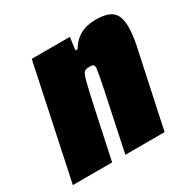

<svg xmlns="http://www.w3.org/2000/svg" viewBox="-135 -636 748 754"><g transform="rotate(-30 239.0 -259.0)"><path d="M-12 0 96 -510H269L261 -453H271Q288 -481 308.5 -495Q329 -509 350 -513.5Q371 -518 387 -518Q426 -518 448 -508.5Q470 -499 479 -479Q488 -459 488 -428Q488 -409 484 -380Q480 -351 472 -318L404 0H226L282 -265Q289 -299 293 -321Q297 -343 298 -353Q298 -361 295.5 -364.5Q293 -368 289 -369Q285 -370 277 -370Q266 -370 259 -367.5Q252 -365 247 -355Q242 -345 236.5 -322.5Q231 -300 222 -261L166 0Z"/></g></svg>

Font: Saira SemiCondensed Black
Style: Italic
Weight: 900
Width: 4
Italic angle: -12°
Designer: Hector Gatti with collaboration of the Omnibus-Type team
Foundry: Omnibus-Type
Version: Version 1.101